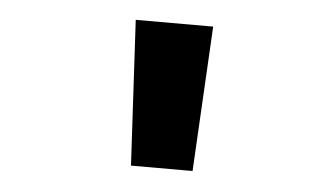

<svg xmlns="http://www.w3.org/2000/svg" viewBox="-34 -810 718 410"><g transform="rotate(5 325.0 -605.5)"><path d="M259 -450 242 -761H408L391 -450Z"/></g></svg>

Font: Azeret Mono Thin
Style: Bold
Weight: 700
Version: Version 1.002